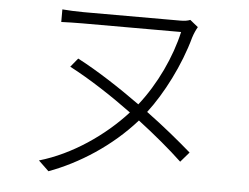

<svg xmlns="http://www.w3.org/2000/svg" viewBox="-51 -753 1103 851"><g transform="rotate(5 500.0 -327.5)"><path d="M810 -103C756 -150 686 -208 607 -266C674 -353 743 -487 777 -612C783 -631 791 -648 798 -660L762 -689C750 -684 736 -682 718 -682H287C252 -682 220 -684 193 -686V-630C220 -631 253 -632 287 -632H726C701 -520 642 -393 565 -296C473 -362 374 -427 282 -475L250 -436C342 -388 441 -323 531 -257C433 -149 293 -52 148 -10L194 34C327 -15 467 -104 574 -225C650 -167 719 -109 772 -59Z"/></g></svg>

Font: Noto Sans CJK JP Light
Style: Regular
Weight: 300
Designer: Ryoko NISHIZUKA (kana & ideographs); Paul D. Hunt (Latin, Greek & Cyrillic); Wenlong ZHANG (bopomofo); Sandoll Communica
Foundry: Adobe Systems Incorporated
Version: Version 1.004;PS 1.004;hotconv 1.0.82;makeotf.lib2.5.63406